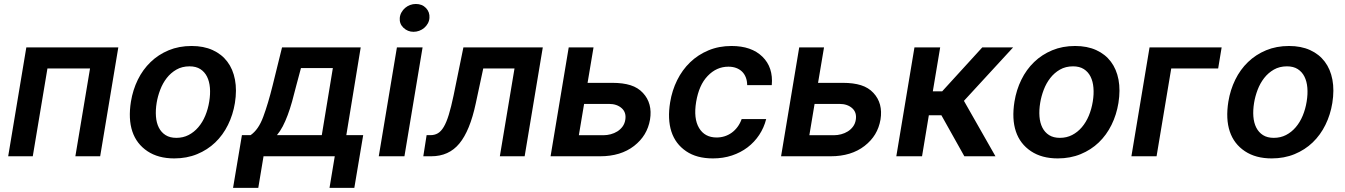

<svg xmlns="http://www.w3.org/2000/svg" viewBox="-20 -783 6740 962"><path d="M21 0 111.9 -545.5H572.8L481.9 0H357.6L431.1 -440H217.7L144.2 0Z M636 -273.8Q645.6 -332.7 670.6 -383.7Q695.7 -434.7 734.6 -472.1Q773.4 -509.6 825.1 -531.1Q876.8 -552.6 940 -552.6Q1000.4 -552.6 1045.6 -532Q1090.9 -511.4 1119.1 -473.9Q1147.4 -436.4 1157.3 -383.9Q1167.3 -331.3 1157 -267Q1147.4 -208.1 1122.3 -157.3Q1097.3 -106.5 1058.4 -69.2Q1019.5 -32 967.7 -10.7Q915.8 10.7 853 10.7Q773.1 10.7 719.1 -25.2Q664.1 -61.8 643.1 -124.3Q622.2 -186.8 636 -273.8ZM863.6 -92.3Q897.4 -92.3 924.9 -106.5Q952.4 -120.7 973.5 -145.4Q994.7 -170.1 1008.5 -203.3Q1022.4 -236.5 1028.4 -274.5Q1034.4 -311.1 1031.8 -343.2Q1029.1 -375.4 1017.2 -399.1Q1005.3 -422.9 983.7 -436.8Q962 -450.6 929.7 -450.6Q892.4 -450.6 864 -434.3Q835.6 -418 815.3 -391.9Q795.1 -365.8 782.7 -333.1Q770.2 -300.4 764.9 -267.8Q758.9 -231.2 761.4 -199.2Q763.8 -167.3 775.9 -143.5Q788 -119.7 809.7 -106Q831.3 -92.3 863.6 -92.3Z M1147.7 158.4 1192.1 -105.8H1235.4Q1255 -119.3 1270.8 -141.9Q1286.6 -164.4 1299 -197.8Q1323.2 -262.8 1345.9 -354.4L1393.1 -545.5H1787.3L1715.2 -105.8H1799.7L1755.3 158.4H1631L1657.3 0H1300.4L1274.1 158.4ZM1367.5 -105.8H1592.3L1647.7 -441.8H1487.9L1464.5 -354.4Q1453.8 -311.1 1443.4 -274Q1432.9 -236.9 1421.3 -206Q1409.8 -175.1 1396.7 -150Q1383.5 -125 1367.5 -105.8Z M1968.7 -545.5H2097.3L2006.4 0H1877.8ZM1983 -693.2Q1984.4 -708.5 1991.7 -721.2Q1998.9 -734 2009.9 -743.4Q2021 -752.8 2034.8 -758Q2048.7 -763.1 2063.6 -763.1Q2078.8 -763.1 2091.6 -758.2Q2104.4 -753.2 2114.3 -742.9Q2133.9 -722.3 2131.7 -693.2Q2130.7 -678.3 2123.6 -665.5Q2116.5 -652.7 2105.5 -643.3Q2094.5 -633.9 2080.4 -628.7Q2066.4 -623.6 2051.8 -623.6Q2022.7 -623.6 2001.1 -644.2Q1980.5 -664.4 1983 -693.2Z M2117.5 -105.8H2136.4Q2157.7 -105.8 2173.8 -115.2Q2190 -124.6 2203.5 -147.4Q2217 -170.1 2228.7 -208.3Q2240.4 -246.4 2252.5 -304L2301.8 -545.5H2699.6L2608.7 0H2484.4L2557.9 -440H2401.3L2363.6 -264.2Q2334.5 -127.8 2281.6 -63.9Q2229 0 2140.6 0H2100.9Z M2738.6 0 2829.5 -545.5H2953.8L2924 -367.9H3048.3Q3101.6 -367.9 3139.2 -356Q3176.8 -344.1 3201.3 -317.5Q3250 -265.3 3236.9 -183.9Q3229.8 -143.1 3210 -110.4Q3190.3 -77.8 3157 -51.8Q3090.2 0 2986.9 0ZM2880.3 -105.5H3003.9Q3021.7 -105.5 3039.8 -110.3Q3057.9 -115.1 3073.2 -124.6Q3088.4 -134.2 3099.1 -148.6Q3109.7 -163 3112.9 -182.2Q3119 -219.1 3095.5 -240.4Q3071.4 -262.4 3030.9 -262.4H2906.6Z M3337.7 -270.6Q3347.3 -329.9 3372.9 -381.4Q3398.4 -432.9 3437.9 -470.9Q3477.3 -508.9 3529.7 -530.7Q3582 -552.6 3645.2 -552.6Q3745.4 -552.6 3800.1 -498.9Q3854.8 -445.3 3846.9 -356.5H3723.7Q3723.4 -378.2 3716.8 -395.2Q3710.2 -412.3 3698 -424.2Q3685.7 -436.1 3668.5 -442.5Q3651.3 -448.9 3629.6 -448.9Q3570 -448.9 3525.6 -402.3Q3503.2 -378.9 3489.2 -346.8Q3475.1 -314.6 3468 -272.7Q3454.2 -189.3 3482.6 -141.7Q3511 -94.1 3570.7 -94.1Q3591.6 -94.1 3611 -100.3Q3630.3 -106.5 3646.5 -118.3Q3662.6 -130 3675.4 -147.2Q3688.2 -164.4 3696 -186.4H3818.9Q3807.9 -143.1 3783.9 -106.9Q3759.9 -70.7 3725.5 -44.6Q3691.1 -18.5 3647.2 -3.9Q3603.3 10.7 3552.2 10.7Q3470.5 10.7 3418 -25.2Q3364 -61.8 3343.9 -123.9Q3323.9 -186.1 3337.7 -270.6Z M3893.5 0 3984.4 -545.5H4108.7L4078.8 -367.9H4203.1Q4256.4 -367.9 4294 -356Q4331.7 -344.1 4356.2 -317.5Q4404.8 -265.3 4391.7 -183.9Q4384.6 -143.1 4364.9 -110.4Q4345.2 -77.8 4311.8 -51.8Q4245 0 4141.7 0ZM4035.2 -105.5H4158.7Q4176.5 -105.5 4194.6 -110.3Q4212.7 -115.1 4228 -124.6Q4243.3 -134.2 4253.9 -148.6Q4264.6 -163 4267.8 -182.2Q4273.8 -219.1 4250.4 -240.4Q4226.2 -262.4 4185.7 -262.4H4061.4Z M4561.8 -545.5H4690.7L4653.8 -325.3H4700.6L4901.6 -545.5H5056.1L4809.7 -277.7L4967.7 0H4811.8L4696.7 -205.6H4633.9L4599.8 0H4470.9Z M5062.9 -273.8Q5072.4 -332.7 5097.5 -383.7Q5122.5 -434.7 5161.4 -472.1Q5200.3 -509.6 5252 -531.1Q5303.6 -552.6 5366.8 -552.6Q5427.2 -552.6 5472.5 -532Q5517.8 -511.4 5546 -473.9Q5574.2 -436.4 5584.2 -383.9Q5594.1 -331.3 5583.8 -267Q5574.2 -208.1 5549.2 -157.3Q5524.1 -106.5 5485.3 -69.2Q5446.4 -32 5394.5 -10.7Q5342.7 10.7 5279.8 10.7Q5199.9 10.7 5146 -25.2Q5090.9 -61.8 5070 -124.3Q5049 -186.8 5062.9 -273.8ZM5290.5 -92.3Q5324.2 -92.3 5351.7 -106.5Q5379.3 -120.7 5400.4 -145.4Q5421.5 -170.1 5435.4 -203.3Q5449.2 -236.5 5455.3 -274.5Q5461.3 -311.1 5458.6 -343.2Q5456 -375.4 5444.1 -399.1Q5432.2 -422.9 5410.5 -436.8Q5388.8 -450.6 5356.5 -450.6Q5319.2 -450.6 5290.8 -434.3Q5262.4 -418 5242.2 -391.9Q5221.9 -365.8 5209.5 -333.1Q5197.1 -300.4 5191.8 -267.8Q5185.7 -231.2 5188.2 -199.2Q5190.7 -167.3 5202.8 -143.5Q5214.8 -119.7 5236.5 -106Q5258.2 -92.3 5290.5 -92.3Z M6100.9 -545.5 6083.5 -440H5848.4L5774.9 0H5648.8L5739.7 -545.5Z M6134.6 -273.8Q6144.2 -332.7 6169.2 -383.7Q6194.2 -434.7 6233.1 -472.1Q6272 -509.6 6323.7 -531.1Q6375.4 -552.6 6438.6 -552.6Q6498.9 -552.6 6544.2 -532Q6589.5 -511.4 6617.7 -473.9Q6646 -436.4 6655.9 -383.9Q6665.8 -331.3 6655.5 -267Q6646 -208.1 6620.9 -157.3Q6595.9 -106.5 6557 -69.2Q6518.1 -32 6466.3 -10.7Q6414.4 10.7 6351.6 10.7Q6271.7 10.7 6217.7 -25.2Q6162.6 -61.8 6141.7 -124.3Q6120.7 -186.8 6134.6 -273.8ZM6362.2 -92.3Q6396 -92.3 6423.5 -106.5Q6451 -120.7 6472.1 -145.4Q6493.3 -170.1 6507.1 -203.3Q6521 -236.5 6527 -274.5Q6533 -311.1 6530.4 -343.2Q6527.7 -375.4 6515.8 -399.1Q6503.9 -422.9 6482.2 -436.8Q6460.6 -450.6 6428.3 -450.6Q6391 -450.6 6362.6 -434.3Q6334.2 -418 6313.9 -391.9Q6293.7 -365.8 6281.2 -333.1Q6268.8 -300.4 6263.5 -267.8Q6257.5 -231.2 6259.9 -199.2Q6262.4 -167.3 6274.5 -143.5Q6286.6 -119.7 6308.2 -106Q6329.9 -92.3 6362.2 -92.3Z"/></svg>

Font: Inter P Semi Bold
Style: Italic
Weight: 600
Italic angle: 9.39999°
Designer: Rasmus Andersson
Foundry: rsms
Version: Version 3.018;git-588b23468